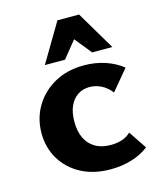

<svg xmlns="http://www.w3.org/2000/svg" viewBox="-109 -788 726 874"><g transform="rotate(-15 254.0 -351.0)"><path d="M305 8Q225 8 166 -23.5Q107 -55 74.5 -109.5Q42 -164 42 -231Q42 -302 76 -358.5Q110 -415 169.5 -448Q229 -481 308 -481Q361 -481 407.5 -465.5Q454 -450 489 -422L409 -326Q388 -353 361.5 -366Q335 -379 307 -379Q275 -379 251 -363Q227 -347 213.5 -317Q200 -287 200 -243Q200 -199 215 -167Q230 -135 260 -117Q290 -99 334 -99Q364 -99 388.5 -107.5Q413 -116 428 -132L485 -47Q452 -21 405.5 -6.5Q359 8 305 8ZM360 -528 272 -637 245 -710H347L455 -528ZM137 -528 245 -710H347L321 -638L232 -528Z"/></g></svg>

Font: Ysabeau SC ExtraBold
Style: Regular
Weight: 800
Designer: Christian Thalmann (Catharsis Fonts)
Version: Version 2.001;gftools[0.9.30]; featfreeze: smcp